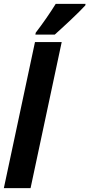

<svg xmlns="http://www.w3.org/2000/svg" viewBox="-30 -979 465 999"><path d="M-10 0 152 -760H291L129 0ZM156 -809Q185 -847 211 -884.5Q237 -922 260 -959H415L414 -951Q403 -939 381.5 -917.5Q360 -896 335 -872.5Q310 -849 288 -829Q266 -809 255 -799H154Z"/></svg>

Font: Noto Sans ExtraCondensed ExtraBold
Style: Italic
Weight: 800
Width: 2
Italic angle: -12°
Designer: Monotype Design Team
Foundry: Monotype Imaging Inc.
Version: Version 2.013; ttfautohint (v1.8.4.7-5d5b)